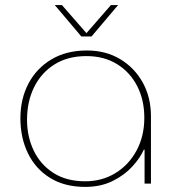

<svg xmlns="http://www.w3.org/2000/svg" viewBox="-20 -720 678 753"><path d="M314 13Q233 13 176 -22.5Q119 -58 89.5 -119Q60 -180 60 -256Q60 -332 91.5 -392Q123 -452 181.5 -487Q240 -522 321 -522Q395 -522 451.5 -488Q508 -454 540 -396Q572 -338 572 -264V0H547V-133H544Q530 -101 499 -67Q468 -33 421.5 -10Q375 13 314 13ZM314 -9Q380 -9 432.5 -41Q485 -73 515.5 -129.5Q546 -186 546 -258Q546 -328 518 -382.5Q490 -437 439 -468.5Q388 -500 319 -500Q246 -500 194 -467.5Q142 -435 114 -378.5Q86 -322 86 -250Q86 -184 112.5 -129Q139 -74 190 -41.5Q241 -9 314 -9ZM299 -577 195 -700H223L319 -590L415 -700H443L339 -577Z"/></svg>

Font: MuseoModerno Thin Thin
Style: Regular
Weight: 250
Version: Version 1.003